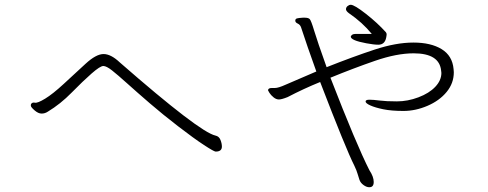

<svg xmlns="http://www.w3.org/2000/svg" viewBox="-20 -751 2040 803"><path d="M908 -138Q908 -117 882 -117Q875 -117 833 -144.5Q791 -172 726 -222Q661 -272 606.5 -319Q552 -366 512 -402Q472 -438 448.5 -456.5Q425 -475 412 -475Q399 -475 363 -443.5Q327 -412 280 -364Q233 -316 180 -284Q168 -276 154 -276Q140 -276 124.5 -289.5Q109 -303 109 -309Q109 -315 110 -316Q115 -324 126 -321.5Q137 -319 169 -338.5Q201 -358 247 -400.5Q293 -443 337.5 -484Q382 -525 413 -525Q444 -525 481 -490Q814 -199 881 -184Q896 -181 902 -166Q908 -151 908 -138Z M1447 -598Q1451 -609 1466 -609H1535Q1496 -657 1439 -696Q1427 -705 1427 -712.5Q1427 -720 1433.5 -725.5Q1440 -731 1447 -731Q1462 -731 1510.5 -693Q1559 -655 1594 -616Q1597 -612 1597 -607.5Q1597 -603 1595 -593Q1589 -564 1562 -564Q1544 -564 1512 -570Q1447 -582 1447 -598ZM1826 -446 1825 -455Q1818 -528 1710 -528Q1639 -528 1548 -496.5Q1457 -465 1362 -426Q1471 -145 1525 -39Q1543 -12 1543 10Q1543 32 1525 32H1524Q1513 32 1500.5 23Q1488 14 1483.5 1.5Q1479 -11 1475.5 -24Q1472 -37 1462 -58Q1427 -127 1319 -408Q1250 -380 1183 -345Q1158 -335 1146.5 -335Q1135 -335 1124 -344Q1113 -353 1107 -362.5Q1101 -372 1101 -373Q1101 -383 1117 -383H1130Q1144 -383 1174 -396.5Q1204 -410 1303 -452Q1263 -563 1239 -637Q1235 -648 1225 -652.5Q1215 -657 1215 -664.5Q1215 -672 1222 -674Q1229 -676 1246 -677H1255Q1269 -677 1275 -671.5Q1281 -666 1294 -622.5Q1307 -579 1346 -470Q1457 -514 1546.5 -543.5Q1636 -573 1709 -573Q1782 -573 1827 -545.5Q1872 -518 1877 -462L1878 -449Q1878 -403 1848 -366.5Q1818 -330 1768 -308.5Q1718 -287 1667.5 -287Q1617 -287 1583 -294Q1549 -301 1529 -310Q1509 -319 1509 -326.5Q1509 -334 1525 -334Q1541 -334 1568 -330.5Q1595 -327 1640 -327Q1685 -327 1730 -344Q1775 -361 1800.5 -388Q1826 -415 1826 -446Z"/></svg>

Font: LXGW WenKai Lite Light
Style: Regular
Weight: 300
Designer: LXGW / Fontworks Inc.
Foundry: LXGW / Fontworks Inc.
Version: Version 1.511; March 25, 2025